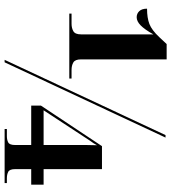

<svg xmlns="http://www.w3.org/2000/svg" viewBox="26 -786 759 852"><g transform="rotate(90 406.0 -359.5)"><path d="M40 -287V-297H85Q104 -297 118 -305Q132 -313 132 -339V-660Q110 -621 92 -603.5Q74 -586 56 -586Q40 -586 29 -597.5Q18 -609 18 -632Q59 -632 86 -642.5Q113 -653 144 -686L175 -719H243V-339Q243 -313 256.5 -305Q270 -297 290 -297H328V-287ZM245 0 579 -714H590L256 0ZM552 0V-10H584Q600 -10 611.5 -16Q623 -22 623 -47V-118H448V-161L628 -432H730V-173H799V-118H730V-47Q730 -22 742 -16Q754 -10 770 -10H792V0ZM469 -173H623V-318Q623 -337 623 -364Q623 -391 624 -410Q620 -402 615 -394.5Q610 -387 604 -379Z"/></g></svg>

Font: Noto Serif Display SemiCondensed ExtraBold
Style: Regular
Weight: 800
Width: 4
Designer: Monotype Design Team
Foundry: Monotype Imaging Inc.
Version: Version 2.009